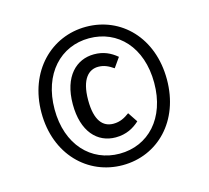

<svg xmlns="http://www.w3.org/2000/svg" viewBox="-98 -922 984 905"><g transform="rotate(-15 393.5 -469.5)"><path d="M394 -807C224 -807 87 -672 87 -469C87 -266 224 -132 394 -132C565 -132 699 -266 699 -469C699 -673 565 -807 394 -807ZM394 -751C534 -751 637 -643 637 -469C637 -296 534 -188 394 -188C255 -188 151 -296 151 -469C151 -642 255 -751 394 -751ZM397 -672C311 -672 240 -606 240 -470C240 -337 306 -267 396 -267C448 -267 485 -288 513 -314L481 -362C458 -345 435 -332 402 -332C351 -332 315 -370 315 -470C315 -575 356 -610 401 -610C429 -610 450 -600 475 -583L508 -630C477 -656 443 -672 397 -672Z"/></g></svg>

Font: Glow Sans SC Condensed Medium
Style: Regular
Weight: 600
Width: 3
Designer: Ryoko NISHIZUKA (kana, bopomofo & ideographs); Paul D. Hunt (Latin, Greek & Cyrillic); Sandoll Communications, Soo-young
Version: Version 0.93